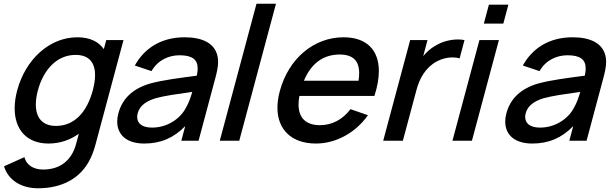

<svg xmlns="http://www.w3.org/2000/svg" viewBox="-20 -755 3299 1030"><path d="M550 -540 537 -491.5C509.2 -531.5 462 -555 395 -555C243 -555 116 -433.5 72.3 -270.5C63.1 -236.3 58.6 -203.8 58.6 -173.8C58.6 -61.8 121.6 15 240.3 15C301.3 15 355.9 -4 402.9 -37.5L389.2 13.5C365.8 106.5 300.9 154.5 211.9 154.5C163.9 154.5 122.4 134 111.2 88L1.6 137C25 214 97 255 184 255C310 255 413.6 204 465.5 94.5C477.8 69 486.2 43.5 493.9 14.5L642.5 -540ZM280.1 -79.5C205.1 -79.5 172.2 -126.2 172.2 -194.4C172.2 -217.6 176 -243.3 183.3 -270.5C211.7 -376.5 281.7 -460.5 385.7 -460.5C458 -460.5 490 -418.5 490 -351.8C490 -327.6 485.8 -300.3 477.8 -270.5C447.8 -158.5 383.1 -79.5 280.1 -79.5Z M1147.3 -452C1132.8 -523 1066.4 -555 969.9 -555C844.9 -555 754.1 -496 703.3 -403.5L792.7 -373.5C827.3 -433.5 886 -458.5 943 -458.5C1011.3 -458.5 1040.5 -435.6 1040.5 -387.6C1040.5 -376.1 1038.8 -363.3 1035.7 -349C945 -337 852.9 -325.5 785.4 -307C694.8 -280.5 636.9 -228.5 615 -147C610.9 -131.6 608.8 -116.7 608.8 -102.5C608.8 -35.4 655.5 15 754.1 15C841.6 15 912.2 -15 973.7 -78.5L952.7 0H1045.2L1134.2 -332.5C1143.2 -365.7 1150.1 -395.7 1150.1 -423.4C1150.1 -433.2 1149.2 -442.7 1147.3 -452ZM795.5 -70.5C739.8 -70.5 715.9 -95 715.9 -127.5C715.9 -134 716.9 -140.9 718.8 -148C730.2 -190.5 767.9 -213.5 814.7 -228C863.9 -241.5 926.6 -250 1011.4 -262C1004.2 -237 992.9 -202.5 977.7 -177.5C951.6 -125 884.5 -70.5 795.5 -70.5Z M1159 0H1263.5L1460.5 -735H1356Z M1586.1 -240.5H1988.6C2004.6 -289.8 2012.4 -334.5 2012.4 -373.6C2012.4 -487.8 1945.8 -555 1822.9 -555C1664.9 -555 1528.2 -442.5 1480.8 -265.5C1472.4 -234 1468.3 -204.5 1468.3 -177.2C1468.3 -59.7 1544.1 15 1675.1 15C1779.6 15 1886 -40.5 1953.9 -137L1860.1 -169.5C1818.7 -114 1761.5 -83.5 1696.5 -83.5C1620.5 -83.5 1581.6 -122.9 1581.6 -194.5C1581.6 -208.6 1583.1 -224 1586.1 -240.5ZM1802.1 -462.5C1872.4 -462.5 1906.8 -430.2 1906.8 -362.3C1906.8 -350 1905.7 -336.6 1903.4 -322H1610.4C1648.5 -413.5 1713.1 -462.5 1802.1 -462.5Z M2315.2 -509.5C2291.1 -496 2268.9 -476.5 2250.4 -454L2273.4 -540H2180.4L2035.7 0H2141.2L2214.2 -272.5C2231.2 -336 2263.5 -393 2323.2 -425.5C2350.9 -440.6 2380.9 -447.1 2407.5 -447.1C2421.5 -447.1 2434.5 -445.3 2445.7 -442L2471.9 -540C2460.8 -542.2 2448.9 -543.3 2436.4 -543.3C2396.8 -543.3 2352.1 -532.3 2315.2 -509.5Z M2575.6 -628.5H2680.1L2707.3 -730H2602.8ZM2407.2 0H2511.7L2656.4 -540H2551.9Z M3228.8 -452C3214.3 -523 3147.9 -555 3051.4 -555C2926.4 -555 2835.6 -496 2784.8 -403.5L2874.2 -373.5C2908.8 -433.5 2967.5 -458.5 3024.5 -458.5C3092.8 -458.5 3122 -435.6 3122 -387.6C3122 -376.1 3120.3 -363.3 3117.2 -349C3026.5 -337 2934.4 -325.5 2866.9 -307C2776.3 -280.5 2718.4 -228.5 2696.5 -147C2692.4 -131.6 2690.3 -116.7 2690.3 -102.5C2690.3 -35.4 2737 15 2835.6 15C2923.1 15 2993.7 -15 3055.2 -78.5L3034.2 0H3126.7L3215.7 -332.5C3224.7 -365.7 3231.6 -395.7 3231.6 -423.4C3231.6 -433.2 3230.7 -442.7 3228.8 -452ZM2877 -70.5C2821.3 -70.5 2797.4 -95 2797.4 -127.5C2797.4 -134 2798.4 -140.9 2800.3 -148C2811.7 -190.5 2849.4 -213.5 2896.2 -228C2945.4 -241.5 3008.1 -250 3092.9 -262C3085.7 -237 3074.4 -202.5 3059.2 -177.5C3033.1 -125 2966 -70.5 2877 -70.5Z"/></svg>

Font: Manrope
Style: SemiBoldItalic
Weight: 600
Italic angle: -15°
Designer: Mikhail Sharanda
Foundry: Mikhail Sharanda
Version: Version 4.502;hotconv 1.0.109;makeotfexe 2.5.65596